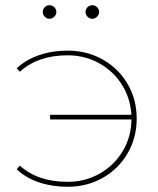

<svg xmlns="http://www.w3.org/2000/svg" viewBox="-20 -713 604 736"><path d="M172 -273H491V-255H172ZM239 -519Q313 -519 373.5 -485Q434 -451 469 -391.5Q504 -332 504 -258Q504 -185 469 -125Q434 -65 373.5 -31Q313 3 239 3Q180 3 129.5 -14Q79 -31 44 -64L56 -78Q125 -16 239 -16Q307 -16 363 -48Q419 -80 451.5 -135.5Q484 -191 484 -258Q484 -326 451.5 -381.5Q419 -437 363 -469Q307 -501 239 -501Q126 -501 56 -438L44 -451Q79 -484 129.5 -501.5Q180 -519 239 -519ZM334 -641Q323 -641 315.5 -649Q308 -657 308 -667Q308 -678 315.5 -685.5Q323 -693 334 -693Q344 -693 352 -685.5Q360 -678 360 -667Q360 -657 352 -649Q344 -641 334 -641ZM170 -641Q159 -641 151.5 -649Q144 -657 144 -667Q144 -678 151.5 -685.5Q159 -693 170 -693Q180 -693 188 -685.5Q196 -678 196 -667Q196 -657 188 -649Q180 -641 170 -641Z"/></svg>

Font: Montserrat
Style: Regular
Weight: 400
Designer: Julieta Ulanovsky
Foundry: Julieta Ulanovsky
Version: Version 8.000